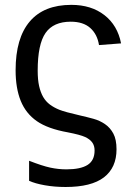

<svg xmlns="http://www.w3.org/2000/svg" viewBox="-20 -558 540 786"><path d="M367.2 58.1Q367.2 38.1 357.4 24.9Q347.7 11.7 328.1 2.7Q308.6 -6.3 258.3 -16.1Q175.8 -30.8 130.9 -62Q85.9 -93.3 64.9 -145Q43.9 -196.8 43.9 -270.5Q43.9 -401.9 101.8 -470Q159.7 -538.1 272 -538.1Q353.5 -538.1 407.5 -496.1Q461.4 -454.1 475.6 -380.4L385.3 -373.5Q378.4 -417.5 349.6 -443.4Q320.8 -469.2 269.5 -469.2Q198.7 -469.2 166.5 -423.1Q134.3 -377 134.3 -268.6Q134.3 -231.9 140.1 -205.8Q146 -179.7 156.7 -161.1Q167.5 -142.6 184.1 -130.1Q200.7 -117.7 223.1 -108.6Q245.6 -99.6 307.6 -85.4Q335.4 -79.1 362.1 -71.8Q388.7 -64.5 409.9 -49.8Q431.2 -35.2 444.1 -11Q457 13.2 457 53.2Q457 128.4 405.5 168Q354 207.5 248.5 207.5Q203.1 207.5 163.3 200.4Q123.5 193.4 99.1 182.1V100.1Q152.8 121.1 185.8 128.2Q218.8 135.3 252 135.3Q309.6 135.3 338.4 117.2Q367.2 99.1 367.2 58.1Z"/></svg>

Font: Liberation Sans
Style: Regular
Weight: 400
Designer: Steve Matteson
Foundry: Ascender Corporation
Version: Version 2.00.1